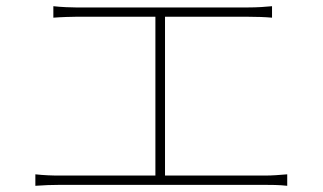

<svg xmlns="http://www.w3.org/2000/svg" viewBox="-20 -659 1040 619"><path d="M512 -93V-605H779C807 -605 836 -604 857 -602V-639C837 -637 810 -635 779 -635H225C211 -635 178 -636 152 -639V-602C176 -604 213 -605 225 -605H481V-93H172C147 -93 121 -94 94 -97V-60C122 -62 147 -63 172 -63H834C850 -63 881 -63 906 -60V-97C881 -95 859 -93 834 -93Z"/></svg>

Font: Noto Sans CJK Thin
Style: Regular
Weight: 100
Designer: Ryoko NISHIZUKA (kana & ideographs); Paul D. Hunt (Latin, Greek & Cyrillic); Wenlong ZHANG (bopomofo); Sandoll Communica
Foundry: Adobe Systems Incorporated
Version: Version 1.000;PS 1;hotconv 1.0.78;makeotf.lib2.5.61930